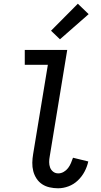

<svg xmlns="http://www.w3.org/2000/svg" viewBox="-20 -1003 540 1031"><path d="M292 8Q269 8 246.5 3Q224 -2 206 -14Q188 -26 176 -44.5Q164 -63 158.5 -84.5Q153 -106 153.5 -129.5Q154 -153 158 -176L237 -655H113V-735H341L247 -163Q244 -148 244 -132.5Q244 -117 249 -103.5Q254 -90 265.5 -81Q277 -72 293 -72Q308 -72 322 -80Q336 -88 345.5 -100.5Q355 -113 361 -127.5Q367 -142 372 -156L454 -136Q448 -108 434 -81.5Q420 -55 398 -34Q376 -13 348 -2.5Q320 8 292 8ZM302 -792 254 -838 398 -983 456 -927Z"/></svg>

Font: Iosevka Curly Slab Medium
Style: Italic
Weight: 500
Italic angle: -9°
Monospace: yes
Designer: Belleve Invis
Foundry: Belleve Invis
Version: Version 22.1.2; ttfautohint (v1.8.4)